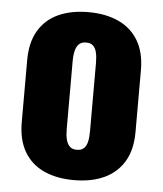

<svg xmlns="http://www.w3.org/2000/svg" viewBox="-47 -630 577 681"><g transform="rotate(5 241.5 -289.0)"><path d="M241 10Q179 10 133.5 -11Q88 -32 63.5 -74Q39 -116 39 -179V-399Q39 -462 63.5 -504Q88 -546 133.5 -567Q179 -588 241 -588Q303 -588 348.5 -567Q394 -546 419 -504Q444 -462 444 -399V-179Q444 -116 419 -74Q394 -32 348.5 -11Q303 10 241 10ZM242 -98Q258 -98 267 -106.5Q276 -115 279.5 -130.5Q283 -146 283 -168V-410Q283 -432 279.5 -447.5Q276 -463 267 -471.5Q258 -480 242 -480Q226 -480 217 -471.5Q208 -463 204 -447.5Q200 -432 200 -410V-168Q200 -146 204 -130.5Q208 -115 217 -106.5Q226 -98 242 -98Z"/></g></svg>

Font: Oswald
Style: Bold
Weight: 700
Designer: Vernon Adams
Foundry: Vernon Adams
Version: Version 4.103;gftools[0.9.33.dev8+g029e19f]